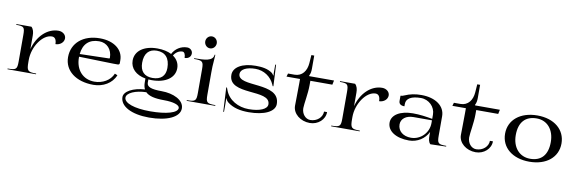

<svg xmlns="http://www.w3.org/2000/svg" viewBox="-62 -1286 6264 2085"><g transform="rotate(10 3070.0 -243.5)"><path d="M15 0H330V-8C235.5 -8 225 -19.2 225 -120V-140C225 -287.2 327.3 -434.4 429.1 -434.4C462.5 -434.4 480.5 -408 480.5 -359C531.2 -359 572.5 -394.4 572.5 -438C572.5 -477.7 535.2 -508 489.5 -508C364.9 -508 259.8 -403 222 -258.4V-408C222 -444.2 214.7 -477.6 191 -500H25V-491.5C110.5 -491.5 120 -481.8 120 -394.5V-105C120 -17.7 109.5 -8 15 -8Z M640 -244C640 -94.6 768.8 5 962 5C1067.8 5 1165.2 -49.1 1202 -143L1172.2 -155.1C1139.7 -76.1 1056.3 -31 967 -31C841.5 -31 757 -122.6 757 -260C757 -263 757 -266 757.1 -269L1137 -259H1187C1196.9 -259 1205 -266.2 1205 -275V-308.5C1205 -425.5 1101.8 -505 947 -505C762.8 -505 640 -400.6 640 -244ZM758.9 -299C770.5 -411.8 834.7 -472 944 -472C1029.8 -472 1089 -407.9 1089 -314C1089 -310.2 1085.9 -307.1 1082 -307Z M1297 80C1297 182 1424.9 250 1619 250C1820 250 1954 186.1 1954 90.9C1954 -2 1833 -56 1706 -56C1589.2 -56 1541 -74.9 1541 -121V-156.6C1552.9 -155.6 1565.3 -155 1578 -155C1730.6 -155 1829 -225 1829 -330C1829 -383.6 1803.5 -428 1758.5 -458.7C1779.6 -495.1 1814.5 -519 1854 -519C1874.4 -519 1888 -493.4 1888 -455C1929.4 -455 1957 -479.4 1957 -516C1957 -546.9 1930 -572 1897 -572C1826.6 -572 1765.6 -531.3 1736.2 -472C1695.2 -493.2 1642.1 -505 1580 -505C1431.6 -505 1337 -435 1337 -330C1337 -242.8 1401.9 -179.8 1508 -160.9V-121C1508 -89.9 1513 -64.2 1523.8 -43.1C1396.1 -35.7 1297 16.8 1297 80ZM1330 80C1330 28.7 1424.9 -13.3 1543.5 -15.9C1579.7 20.7 1645.3 36 1747.5 36C1850.8 36 1920 58.4 1920 92C1920 145.3 1799.1 181 1619 181C1444.2 181 1330 140.6 1330 80ZM1443 -324C1443 -425.4 1490.5 -480 1578.2 -480C1672.3 -480 1723 -421.9 1723 -314C1723 -226.9 1673.3 -180 1581 -180C1491.3 -180 1443 -230.4 1443 -324Z M2077.5 -671.5C2077.5 -634.8 2105.9 -605 2141 -605C2176.1 -605 2204.5 -634.8 2204.5 -671.5C2204.5 -707.4 2176.1 -737 2141 -737C2105.9 -737 2077.5 -707.4 2077.5 -671.5ZM1991 0H2306V-8C2211.5 -8 2201 -17.7 2201 -105V-350C2201 -409.1 2202.7 -429.2 2205.1 -457.4C2206.8 -477.3 2208.9 -502.3 2211 -546H2203C2198 -474 2107.2 -470 1991 -470V-462C2085.5 -462 2096 -452.3 2096 -365V-105C2096 -17.7 2085.5 -8 1991 -8Z M2389 -218 2403 48H2411V-43C2411 -56.5 2410.8 -92.5 2409 -101L2412 -102C2416 -87.5 2429.3 -69.5 2436 -64C2501.7 -10.1 2585.7 5 2674 5C2846.2 5 2961 -51 2961 -135C2961 -257.8 2847 -283.5 2733 -297.3C2619 -311.1 2505 -312.9 2505 -388C2505 -438.4 2570.2 -472 2668 -472C2759.5 -472 2841.2 -418.9 2877.5 -332.2L2883 -319H2891L2879 -555L2870 -554V-469C2870 -455 2871 -443 2873 -436L2868 -435C2867 -438 2856 -454 2849 -459C2797.5 -497.2 2732 -505 2665 -505C2518 -505 2420 -448.2 2420 -363C2420 -248.4 2533 -229.2 2646 -217.3C2759 -205.4 2872 -200.9 2872 -116C2872 -63.2 2790.8 -28 2669 -28C2553.2 -28 2446.8 -86.7 2408 -189L2397 -218Z M3013 -447.5H3162V-399C3162 -300.8 3159 -196.5 3159 -152C3159 -65.3 3243.9 5 3348.5 5C3439.6 5 3514 -61.8 3514 -144.2H3480.5C3480.5 -80.1 3421.4 -28 3348.5 -28C3295.2 -28 3252 -79.1 3252 -142C3252 -188 3276 -306.6 3276 -399V-447.5H3518.5L3528.5 -495H3256L3253 -500C3266.6 -525.3 3270 -550.1 3270 -579V-724.5H3238.5L3232 -634C3225.9 -549.3 3179.7 -483 3095.5 -483H3023.5Z M3584 0H3899V-8C3804.5 -8 3794 -19.2 3794 -120V-140C3794 -287.2 3896.3 -434.4 3998.1 -434.4C4031.5 -434.4 4049.5 -408 4049.5 -359C4100.2 -359 4141.5 -394.4 4141.5 -438C4141.5 -477.7 4104.2 -508 4058.5 -508C3933.9 -508 3828.8 -403 3791 -258.4V-408C3791 -444.2 3783.7 -477.6 3760 -500H3594V-491.5C3679.5 -491.5 3689 -481.8 3689 -394.5V-105C3689 -17.7 3678.5 -8 3584 -8Z M4202 -150C4202 -57 4298.2 5 4442 5C4535.3 5 4615.8 -48.7 4653 -126.2V-87C4653 -50.8 4655.5 -17.2 4679 5L4852 0V-8C4762 -8 4752 -17.9 4752 -105V-317C4752 -429.5 4647.6 -505 4491 -505C4424.5 -505 4367.8 -494.2 4307 -467.5C4293.9 -461.7 4282.1 -458 4268 -458V-400C4268 -368.8 4288.7 -352 4330 -352V-378C4330 -439 4386.9 -472 4492 -472C4579.5 -472 4651 -402.6 4651 -317V-270C4575.6 -283.4 4511.3 -293 4435 -293C4295.4 -293 4202 -235.8 4202 -150ZM4312 -150C4312 -212.2 4366.4 -254 4448 -254H4651V-223C4651 -115.7 4564.2 -28 4458 -28C4371.8 -28 4312 -76.8 4312 -150Z M4842 -447.5H4991V-399C4991 -300.8 4988 -196.5 4988 -152C4988 -65.3 5072.9 5 5177.5 5C5268.6 5 5343 -61.8 5343 -144.2H5309.5C5309.5 -80.1 5250.4 -28 5177.5 -28C5124.2 -28 5081 -79.1 5081 -142C5081 -188 5105 -306.6 5105 -399V-447.5H5347.5L5357.5 -495H5085L5082 -500C5095.6 -525.3 5099 -550.1 5099 -579V-724.5H5067.5L5061 -634C5054.9 -549.3 5008.7 -483 4924.5 -483H4852.5Z M5458 -250C5458 -97 5582.4 5 5769 5C5955.6 5 6080 -97 6080 -250C6080 -403 5955.9 -505 5771 -505C5583.7 -505 5458 -403 5458 -250ZM5575 -255C5575 -396 5643.8 -472 5769 -472C5885.3 -472 5963 -381.2 5963 -245C5963 -104.3 5896.2 -28 5772 -28C5653.8 -28 5575 -118.8 5575 -255Z"/></g></svg>

Font: Prida01
Style: Bold
Weight: 700
Designer: gluk
Foundry: gluk
Version: Version 00.072